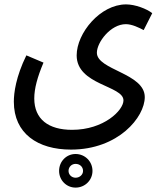

<svg xmlns="http://www.w3.org/2000/svg" viewBox="-20 -451 724 874"><path d="M43 12C43 157 152 230 303 230C519 230 639 82 639 -9C639 -118 421 -132 421 -211C421 -258 483 -341 553 -341C581 -341 613 -325 634 -314L673 -391C648 -411 595 -431 554 -431C436 -431 329 -300 329 -199C329 -63 542 -62 542 6C542 51 453 140 308 140C201 140 136 92 136 -3C136 -47 150 -100 178 -166L100 -199C52 -101 43 -28 43 12ZM324 403C367 403 401 369 401 327C401 284 367 250 324 250C282 250 249 284 249 327C249 369 282 403 324 403ZM324 358C306 358 292 344 292 327C292 309 306 295 324 295C343 295 358 308 358 327C358 344 343 358 324 358Z"/></svg>

Font: Noto Sans Arabic ExtCond Med
Style: Regular
Weight: 500
Width: 2
Designer: Monotype Design Team, Nadine Chahine, Nizar Qandah and Khaled Hosny
Foundry: Monotype Imaging Inc.
Version: Version 2.012